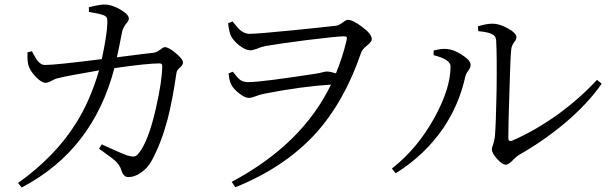

<svg xmlns="http://www.w3.org/2000/svg" viewBox="-20 -787 2707 851"><path d="M76 44 60 24Q223 -92 315 -238Q379 -338 419 -475Q278 -451 239 -441Q224 -438 207 -428Q192 -420 182 -420Q164 -420 138 -447Q115 -472 108 -492Q100 -511 102 -555L122 -560Q123 -558 125 -553Q139 -527 147 -517Q162 -499 178 -499Q227 -499 431 -525Q454 -629 456 -688Q456 -703 452.5 -709.5Q449 -716 438 -720Q422 -726 381 -733Q376 -734 374 -734V-755Q375 -755 378 -756Q428 -768 446 -767Q476 -766 513 -745Q551 -723 551 -705Q551 -695 540 -683Q525 -665 521 -645Q520 -640 518 -630Q506 -567 498 -533Q542 -538 616 -548Q649 -552 660 -553Q675 -555 692 -568Q704 -578 711 -578Q727 -578 759 -551.5Q791 -525 791 -510Q791 -499 779 -489Q764 -477 762 -463Q744 -340 723 -259Q695 -154 654 -78Q636 -43 605 -22Q577 -2 549 -2Q527 -2 518 -32Q512 -53 494 -71Q482 -83 445 -109Q428 -121 419 -128L431 -147Q523 -105 544 -98Q565 -92 575 -93.5Q585 -95 595 -108Q638 -161 671 -307Q699 -430 699 -495Q699 -506 687 -506Q632 -506 487 -485Q392 -121 76 44Z M1023 43 1007 19Q1319 -147 1447 -412Q1318 -404 1153 -372Q1132 -368 1109 -359Q1093 -353 1083 -353Q1065 -353 1039 -374Q1015 -393 1005.5 -411Q996 -429 993 -462L1012 -469Q1032 -443 1043 -434Q1058 -423 1080 -423Q1139 -423 1383 -461Q1392 -462 1407 -466Q1422 -470 1429 -470Q1443 -470 1469 -462Q1499 -535 1516 -608Q1519 -620 1516 -623Q1513 -626 1503 -626Q1476 -626 1337 -609Q1200 -591 1157 -583Q1140 -580 1119 -571Q1100 -564 1089 -564Q1069 -564 1040 -586Q1013 -608 1003 -629Q995 -648 991 -684L1011 -692Q1012 -691 1014 -688Q1033 -664 1044 -654Q1064 -637 1085 -637Q1121 -637 1280 -653Q1410 -666 1470 -673Q1483 -675 1500 -688Q1514 -699 1522 -699Q1544 -699 1585 -668Q1628 -636 1628 -613Q1628 -603 1609 -587Q1585 -569 1580 -552Q1506 -335 1376 -192Q1239 -44 1023 43Z M2222 -57Q2206 -57 2183 -83Q2160 -109 2160 -124Q2160 -132 2165 -145Q2172 -165 2174 -188Q2178 -237 2181 -384Q2183 -543 2179 -610Q2178 -628 2158 -637Q2141 -645 2100 -649L2098 -670Q2133 -682 2164 -682Q2194 -682 2231.5 -661Q2269 -640 2269 -622Q2269 -612 2259 -600Q2248 -585 2246 -569Q2242 -536 2238 -383Q2233 -237 2233 -176Q2233 -158 2249 -163Q2353 -208 2457 -283Q2552 -353 2626 -433L2647 -416Q2585 -327 2482 -240Q2386 -160 2278 -99Q2269 -93 2254 -78Q2234 -57 2222 -57ZM1734 -19 1717 -40Q1831 -129 1907 -268Q1977 -396 1977 -493Q1977 -523 1904 -542H1902V-563Q1936 -572 1960 -570Q1989 -568 2026 -545Q2066 -520 2066 -499Q2066 -488 2055 -473Q2044 -458 2042 -446Q2015 -323 1944 -218Q1863 -100 1734 -19Z"/></svg>

Font: Cactus Classical Serif
Style: Regular
Weight: 400
Designer: Henry Chan (via Glyphwiki)、田海東、宇文滿月
Foundry: Moonlit Owen
Version: Version 1.000